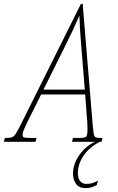

<svg xmlns="http://www.w3.org/2000/svg" viewBox="-78 -734 609 994"><path d="M-58 0 -53 -20H-41Q-24 -20 -14.5 -24Q-5 -28 5.5 -44.5Q16 -61 34 -98L341 -714H350L402 -86Q405 -55 407.5 -41Q410 -27 417 -23.5Q424 -20 438 -20H453L448 0H295L300 -20H336Q362 -20 368.5 -27Q375 -34 375 -66Q375 -76 374 -98.5Q373 -121 371 -137L363 -245H135L64 -103Q50 -74 44.5 -59.5Q39 -45 39 -36Q39 -25 46.5 -22.5Q54 -20 85 -20H111L106 0ZM258 -493 147 -270H361L343 -493Q339 -537 336.5 -577Q334 -617 333 -653Q317 -616 299.5 -578.5Q282 -541 258 -493ZM365 240Q332 240 316 218.5Q300 197 300 164Q300 131 315 99Q330 67 356 40.5Q382 14 415 0H439Q384 28 354.5 72Q325 116 325 163Q325 190 337 204Q349 218 369 218Q388 218 400.5 214Q413 210 429 201L423 224Q410 231 396 235.5Q382 240 365 240Z"/></svg>

Font: Noto Serif ExtraCondensed Thin
Style: Italic
Weight: 100
Width: 2
Italic angle: -12°
Designer: Monotype Design Team
Foundry: Monotype Imaging Inc.
Version: Version 2.013